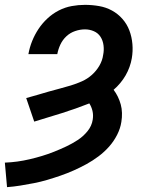

<svg xmlns="http://www.w3.org/2000/svg" viewBox="-33 -558 653 791"><path d="M-4 213 -13 112Q13 111 38.5 107.5Q64 104 89.5 98Q115 92 140 84.5Q165 77 190 67Q215 57 239.5 45.5Q264 34 287 19Q310 4 327.5 -17.5Q345 -39 349 -65Q352 -84 348 -101Q344 -118 335 -132Q279 -110 222 -92Q165 -74 108 -57L75 -154Q98 -160 121 -167Q144 -174 167 -180.5Q190 -187 213 -193Q236 -199 259 -206Q282 -213 304.5 -223Q327 -233 345.5 -249.5Q364 -266 376.5 -287.5Q389 -309 392 -332Q396 -351 393.5 -371Q391 -391 381 -406.5Q371 -422 353.5 -429.5Q336 -437 317 -437Q297 -437 276.5 -430Q256 -423 240.5 -408.5Q225 -394 216 -375Q207 -356 203 -335H84Q89 -363 99.5 -389Q110 -415 125.5 -438.5Q141 -462 162.5 -482Q184 -502 209.5 -515Q235 -528 262.5 -533Q290 -538 317 -538Q346 -538 375 -533Q404 -528 428.5 -514.5Q453 -501 471.5 -480Q490 -459 500 -432.5Q510 -406 512.5 -376.5Q515 -347 510 -318Q507 -300 500.5 -282Q494 -264 484.5 -247.5Q475 -231 462.5 -216Q450 -201 435 -188Q445 -175 452.5 -159.5Q460 -144 464.5 -127.5Q469 -111 469.5 -92.5Q470 -74 467 -56Q463 -29 449.5 -2.5Q436 24 416.5 46Q397 68 373 86Q349 104 323.5 118Q298 132 271 144Q244 156 216.5 165.5Q189 175 162 183Q135 191 107 196.5Q79 202 51 206.5Q23 211 -4 213Z"/></svg>

Font: Iosevka Slab Extended Oblique
Style: Bold
Weight: 700
Width: 7
Italic angle: -9°
Monospace: yes
Designer: Belleve Invis
Foundry: Belleve Invis
Version: Version 11.1.1; ttfautohint (v1.8.3)